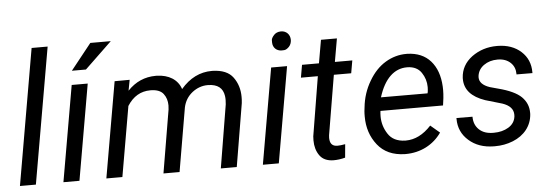

<svg xmlns="http://www.w3.org/2000/svg" viewBox="-49 -898 3023 1055"><g transform="rotate(-5 1462.5 -370.0)"><path d="M241.2 -750H152.8L22.9 0H110.8Z M362.3 -606H439.9L589.4 -749.5H476.6ZM442.9 -528.3H354.5L262.7 0H351.1Z M591.3 -528.3 499.5 0H587.9L654.8 -386.2C686.5 -436.5 729 -461.4 782.2 -461.4C783.2 -461.4 784.7 -461.4 786.1 -461.4C817.9 -460.9 840.8 -451.7 854 -434.6C867.7 -417 874.5 -395.5 874.5 -370.1C874.5 -363.3 874 -355.5 873 -347.7L814.5 0H903.3L963.4 -351.1C970.7 -384.8 987.3 -411.6 1013.2 -432.1C1039.1 -452.1 1067.4 -462.4 1098.6 -462.4C1099.6 -462.4 1100.6 -462.4 1101.6 -462.4C1153.3 -461.4 1182.1 -439 1188.5 -394.5C1189.5 -387.7 1189.9 -380.4 1189.9 -372.6C1189.9 -364.7 1189.5 -356.4 1188.5 -348.1L1130.9 0H1218.8L1276.9 -347.2C1278.3 -358.9 1278.8 -370.6 1278.8 -381.3C1278.8 -423.3 1267.6 -459.5 1245.1 -490.2C1222.7 -521 1185.1 -536.6 1132.3 -538.1C1130.9 -538.1 1129.4 -538.1 1127.9 -538.1C1062.5 -538.1 1005.4 -509.8 957 -453.1C939.5 -506.3 890.6 -536.6 823.7 -538.1C822.3 -538.1 820.3 -538.1 818.8 -538.1C757.8 -538.1 706.1 -515.1 663.1 -469.7L674.3 -528.8Z M1523.4 -721.2C1508.3 -720.7 1495.6 -715.3 1486.3 -705.1C1477.1 -694.8 1472.2 -686 1471.7 -678.2C1471.7 -670.4 1471.7 -666 1471.7 -665.5C1471.7 -636.2 1492.7 -616.7 1520.5 -616.7C1521.5 -616.7 1525.9 -616.7 1534.2 -617.2C1542.5 -617.7 1551.3 -622.6 1561 -632.3C1570.3 -642.1 1575.2 -654.8 1575.7 -669.9C1575.7 -701.2 1553.7 -721.2 1526.4 -721.2C1525.4 -721.2 1524.4 -721.2 1523.4 -721.2ZM1542.5 -528.3H1454.6L1362.8 0H1450.7Z M1740.7 -656.2 1718.3 -528.3H1625L1612.8 -458.5H1706.1L1652.3 -131.3C1651.9 -123.5 1651.4 -116.2 1651.4 -108.9C1651.4 -76.7 1659.2 -48.8 1675.3 -25.9C1691.4 -2.9 1716.8 8.8 1752 9.3C1773.9 9.3 1795.4 6.3 1816.4 0.5L1823.2 -73.2C1805.2 -69.8 1791 -68.4 1780.3 -68.4C1754.9 -68.4 1741.2 -81.1 1738.8 -106.4C1738.3 -109.4 1738.3 -112.3 1738.3 -115.2C1738.3 -120.1 1738.8 -125 1739.3 -129.9L1794.4 -458.5H1890.1L1902.3 -528.3H1806.2L1828.6 -656.2Z M2145.5 9.8C2147 9.8 2148.4 9.8 2149.9 9.8C2232.4 9.8 2303.7 -27.3 2348.1 -91.3L2297.4 -134.3C2254.4 -87.4 2207.5 -64 2156.7 -64C2155.8 -64 2154.3 -64 2152.8 -64C2109.9 -65.4 2078.6 -81.1 2059.6 -110.8C2040 -140.6 2030.3 -173.3 2030.3 -208.5C2030.3 -218.3 2030.8 -228 2032.2 -238.3H2377.4L2382.8 -278.8C2384.3 -293.5 2385.3 -308.6 2385.3 -323.2C2385.3 -329.6 2385.3 -335.9 2384.8 -342.3C2381.8 -401.9 2364.7 -449.2 2334 -483.9C2303.2 -518.6 2260.3 -536.6 2206.1 -538.1C2204.1 -538.1 2202.6 -538.1 2200.7 -538.1C2160.2 -538.1 2121.6 -527.3 2085.9 -505.9C2049.8 -484.4 2019 -452.1 1993.7 -408.7C1967.8 -365.2 1952.1 -317.4 1946.8 -265.1L1944.3 -244.1C1943.4 -233.9 1943.4 -224.1 1943.4 -214.8C1943.4 -154.3 1960.4 -102.1 1995.1 -58.1C2029.8 -14.2 2079.6 8.3 2145.5 9.8ZM2201.7 -464.4C2235.8 -463.4 2261.2 -450.7 2277.3 -426.8C2293.9 -402.3 2302.2 -375.5 2302.2 -346.2C2302.2 -337.4 2301.3 -329.1 2300.3 -319.8L2298.3 -312L2041.5 -312.5C2073.2 -414.1 2127.9 -464.4 2197.8 -464.4C2199.2 -464.4 2200.2 -464.4 2201.7 -464.4Z M2762.7 -143.1C2759.3 -118.2 2746.6 -99.1 2723.6 -85C2700.7 -71.3 2673.8 -64.5 2643.6 -64.5C2642.1 -64.5 2640.6 -64.5 2639.2 -64.5C2606.4 -64.5 2580.6 -73.2 2561.5 -91.3C2542.5 -109.4 2533.2 -132.8 2533.2 -162.6L2444.8 -163.1C2444.8 -161.1 2444.8 -159.7 2444.8 -157.7C2444.8 -109.9 2462.9 -69.8 2498.5 -38.6C2534.2 -6.8 2580.1 9.3 2636.2 9.8C2638.7 9.8 2641.6 9.8 2644 9.8C2677.7 9.8 2710.4 3.9 2742.2 -8.8C2804.7 -33.7 2846.7 -84 2850.6 -149.9C2850.6 -152.3 2850.6 -155.3 2850.6 -157.7C2850.6 -191.4 2838.4 -220.2 2814 -244.6C2789.6 -268.6 2747.1 -288.6 2686.5 -304.2L2642.1 -316.4C2604.5 -329.1 2585.4 -348.6 2585.4 -375C2585.4 -377.9 2585.4 -380.4 2585.9 -383.3C2589.4 -407.2 2601.1 -426.3 2621.6 -440.9C2643.1 -456.1 2668 -463.4 2697.3 -463.4C2698.2 -463.4 2699.2 -463.4 2700.7 -463.4C2729.5 -462.9 2752 -454.1 2769 -438C2786.1 -421.9 2794.4 -400.9 2794.4 -376C2794.4 -375 2794.4 -374 2794.4 -373L2882.3 -372.6C2882.3 -374.5 2882.3 -376 2882.3 -377.9C2882.3 -424.3 2866.2 -462.4 2833.5 -492.2C2800.8 -522 2757.3 -537.6 2704.1 -538.1C2703.1 -538.1 2701.7 -538.1 2700.7 -538.1C2647.9 -538.1 2601.6 -523.4 2561.5 -494.1C2522 -464.4 2501 -426.3 2498.5 -379.9C2498.5 -377.9 2498.5 -376 2498.5 -374C2498.5 -314.9 2535.6 -272.9 2610.8 -247.1L2702.6 -220.2C2743.2 -206.5 2763.2 -184.6 2763.2 -153.3C2763.2 -149.9 2763.2 -146.5 2762.7 -143.1Z"/></g></svg>

Font: Roboto
Style: Italic
Weight: 400
Italic angle: -12°
Designer: Google
Version: Version 2.137; 2017